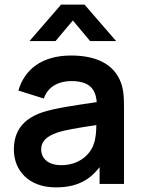

<svg xmlns="http://www.w3.org/2000/svg" viewBox="-20 -795 616 830"><path d="M221 15C307 15 364.5 -12.5 410.5 -72.5V0H516V-331.5C516 -378 514.5 -416.5 495.5 -454.5C460 -526 383.5 -555 287.5 -555C160.5 -555 86 -494.5 59.5 -403.5L169.5 -369C187.5 -424 239 -444.5 287.5 -444.5C361 -444.5 393.5 -415.5 398 -353.5C303.5 -339.5 220 -328 163 -309.5C77.5 -280 40 -226.5 40 -148C40 -59 103.5 15 221 15ZM107.5 -617.5H220L295 -706.5L369.5 -617.5H482L345.5 -775H244ZM158 -149.5C158 -184.5 182 -205 223.5 -220.5C261.5 -233.5 310.5 -241 396.5 -254.5C396 -229.5 394.5 -195 384.5 -170.5C372.5 -133 327 -81 245 -81C188 -81 158 -110 158 -149.5Z"/></svg>

Font: Manrope
Style: Bold
Weight: 700
Designer: Mikhail Sharanda
Foundry: Mikhail Sharanda
Version: Version 4.505;FEAKit 1.0